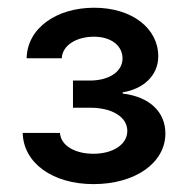

<svg xmlns="http://www.w3.org/2000/svg" viewBox="-20 -825 476 487"><path d="M217 -358C323.2 -358 399.5 -411.9 399.5 -486.5C399.5 -540.5 360.1 -579.5 291.2 -587.7V-590.9C341.3 -598.7 381.4 -631.4 381.4 -682.5C381.4 -752.1 316.1 -805.4 218.8 -805.4C123.2 -805.4 49 -753.6 47.6 -677.2H136.7C138.1 -710.2 174 -731.9 218.4 -731.9C261.7 -731.9 290.8 -709.2 290.8 -676.8C290.8 -643.1 256.4 -620.7 208.1 -620.7H165.1V-551.8H208.1C266.3 -551.8 302.9 -527.3 302.9 -492.9C302.9 -458.1 266 -435 217 -435C170.1 -435 134.2 -455.6 132.1 -487.9H37.6C39.4 -410.9 114.3 -358 217 -358Z"/></svg>

Font: Magic Ui Pro Semi Bold
Style: Regular
Weight: 600
Designer: Stefan Endress, Andreas Faust
Version: Version 1.000;FEAKit 1.0